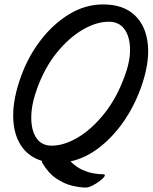

<svg xmlns="http://www.w3.org/2000/svg" viewBox="-20 -686 688 866"><path d="M367 160Q341 160 305 151.5Q269 143 233 118.5Q197 94 170 47Q168 44 170 40Q107 21 73.5 -31.5Q40 -84 39.5 -163.5Q39 -243 75 -342Q108 -433 164.5 -506Q221 -579 293 -622.5Q365 -666 445 -666Q536 -666 587.5 -617.5Q639 -569 647 -483.5Q655 -398 614 -286Q584 -204 536 -135.5Q488 -67 427 -20Q366 27 298 42Q323 67 350.5 79.5Q378 92 402.5 96Q427 100 443 100Q457 100 451.5 109Q446 118 430.5 130Q415 142 397 151Q379 160 367 160ZM213 -29Q270 -29 333 -67Q396 -105 451.5 -175Q507 -245 542 -342Q568 -411 566.5 -467Q565 -523 540.5 -555.5Q516 -588 471 -588Q414 -588 352 -551.5Q290 -515 235.5 -447.5Q181 -380 147 -286Q121 -214 121 -155.5Q121 -97 144.5 -63Q168 -29 213 -29Z"/></svg>

Font: Story Script
Style: Regular
Weight: 400
Designer: Lana Roulhac, Ben Buysse
Version: Version 1.000; ttfautohint (v1.8.4.7-5d5b)